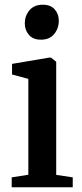

<svg xmlns="http://www.w3.org/2000/svg" viewBox="-20 -793 346 813"><path d="M29.5 0V-42L100 -53V-459L31 -477.5V-522.5L187.5 -549H196L218 -531.5V-52.5L288 -42V0ZM152.5 -625Q120.5 -625 102.8 -645Q85 -665 85 -694Q85 -726 104.8 -749.5Q124.5 -773 161 -773H162Q194 -773 211.5 -753.5Q229 -734 229 -705Q229 -673 209.5 -649Q190 -625 153.5 -625Z"/></svg>

Font: Merriweather 60pt SemiBold
Style: Regular
Weight: 600
Version: Version 2.100